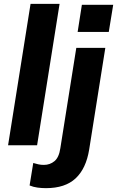

<svg xmlns="http://www.w3.org/2000/svg" viewBox="-20 -756 609 999"><path d="M22 0 139 -736H290L173 0ZM219 223Q197 223 175 220Q153 217 134 209L153 92Q166 96 179.5 99Q193 102 208 102Q240 102 263.5 82.5Q287 63 294 15L377 -507H528L444 22Q428 121 373.5 172Q319 223 219 223ZM384 -590 406 -731H569L546 -590Z"/></svg>

Font: Mulish ExtraLight ExtraBold
Style: Italic
Weight: 800
Italic angle: -9°
Version: Version 3.603